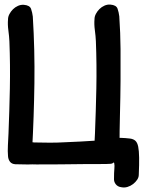

<svg xmlns="http://www.w3.org/2000/svg" viewBox="-20 -715 640 837"><path d="M47 1Q110 3 139.5 1Q169 -1 177 -5.5Q185 -10 177 -16.5Q169 -23 156.5 -30.5Q144 -38 132 -46Q120 -54 120 -61Q128 -207 130 -352Q132 -497 123 -643Q121 -660 115.5 -676Q110 -692 84 -694Q71 -695 58.5 -689.5Q46 -684 36.5 -674.5Q27 -665 21 -653.5Q15 -642 15 -631Q13 -608 16.5 -582.5Q20 -557 21 -534Q23 -483 23.5 -432Q24 -381 23 -329Q22 -280 20.5 -231Q19 -182 17 -132Q16 -109 14.5 -82Q13 -55 15 -34Q16 -20 23.5 -10Q31 0 47 1ZM427 0Q441 1 454 -5Q467 -11 477.5 -21Q488 -31 494.5 -43Q501 -55 501 -65Q501 -145 503 -218.5Q505 -292 505.5 -362Q506 -432 505.5 -501.5Q505 -571 500 -644Q498 -661 492.5 -677Q487 -693 461 -695Q448 -696 435.5 -690.5Q423 -685 413.5 -675.5Q404 -666 398 -654.5Q392 -643 392 -632Q390 -609 393.5 -583.5Q397 -558 398 -535Q400 -484 400.5 -433Q401 -382 400 -330Q399 -281 397.5 -232Q396 -183 394 -133Q393 -110 391.5 -83Q390 -56 392 -35Q393 -21 402 -11Q411 -1 427 0ZM495 -101Q495 -130 491.5 -135Q488 -140 483.5 -133.5Q479 -127 473.5 -116.5Q468 -106 463 -105Q449 -103 430.5 -103.5Q412 -104 397 -102Q364 -100 331.5 -98Q299 -96 266 -95Q232 -93 198 -93Q164 -93 129 -94Q114 -95 97 -97.5Q80 -100 65 -99Q50 -97 38 -86Q26 -75 29 -50Q32 -27 32 -13.5Q32 0 43 0Q137 3 240.5 1.5Q344 0 441 0Q453 0 463 -1Q473 -2 480.5 -11.5Q488 -21 491.5 -41.5Q495 -62 495 -101ZM508 101Q522 104 535.5 100Q549 96 560 87.5Q571 79 578 68.5Q585 58 585 47Q587 2 586.5 -28Q586 -58 582.5 -75.5Q579 -93 570.5 -101Q562 -109 547 -111Q504 -116 472.5 -113Q441 -110 421 -103Q401 -96 393.5 -86.5Q386 -77 392 -69Q396 -64 393.5 -58.5Q391 -53 392.5 -47.5Q394 -42 404.5 -36Q415 -30 446 -24Q462 -21 469 -16.5Q476 -12 478 -3Q480 6 478.5 21.5Q477 37 477 63Q476 77 484.5 88Q493 99 508 101Z"/></svg>

Font: Balpaq
Style: Regular
Weight: 400
Designer: Abay Emes
Version: Version 1.000